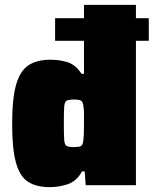

<svg xmlns="http://www.w3.org/2000/svg" viewBox="-20 -763 633 791"><path d="M184 8Q131 8 96.5 -13.5Q62 -35 46 -92Q30 -149 30 -253Q30 -357 46.5 -414.5Q63 -472 98 -494.5Q133 -517 187 -517Q224 -517 257.5 -507Q291 -497 316 -459H326V-595H207V-688H326V-743H540V-688H593V-595H540V0H333L329 -57H318Q296 -17 260 -4.5Q224 8 184 8ZM285 -157Q305 -157 313 -161Q321 -165 323 -182Q325 -197 325.5 -214Q326 -231 326 -255Q326 -278 326 -294.5Q326 -311 324 -323Q322 -344 313.5 -348.5Q305 -353 285 -353Q264 -353 255 -348.5Q246 -344 244.5 -323.5Q243 -303 243 -255Q243 -207 244.5 -186.5Q246 -166 255 -161.5Q264 -157 285 -157Z"/></svg>

Font: Saira Black
Style: Regular
Weight: 900
Designer: Hector Gatti with collaboration of the Omnibus-Type team
Foundry: Omnibus-Type
Version: Version 1.100; ttfautohint (v1.8.3)